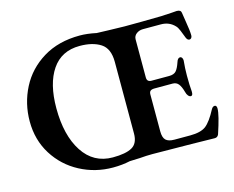

<svg xmlns="http://www.w3.org/2000/svg" viewBox="-96 -803 1164 956"><g transform="rotate(-15 486.5 -325.0)"><path d="M954 -135Q954 -103 923 -10Q917 4 903 4L783 2Q655 0 582 0Q550 0 517 3Q483 5 464 5Q424 14 376 14Q285 14 206.5 -27.5Q128 -69 81 -144Q34 -219 34 -315Q34 -407 75 -487Q116 -567 195.5 -615.5Q275 -664 385 -664Q423 -664 470 -654Q491 -654 531 -652Q585 -650 613 -650Q693 -650 803 -652Q834 -653 856.5 -655Q879 -657 883 -657Q904 -657 906 -642L913 -597Q922 -545 922 -521Q922 -513 918 -508Q914 -503 908 -503Q898 -503 892 -517Q884 -538 876.5 -556.5Q869 -575 861 -583Q833 -613 790 -613H697Q678 -613 663.5 -602Q649 -591 649 -573V-377Q649 -354 672 -354H763Q788 -354 799.5 -367Q811 -380 821 -410Q827 -430 840 -430Q845 -430 849 -424.5Q853 -419 853 -410Q849 -370 849 -333Q849 -282 852 -252V-247Q852 -229 842 -229Q835 -229 828.5 -236.5Q822 -244 819 -257Q811 -286 800 -299.5Q789 -313 770 -313H677Q662 -313 655.5 -307.5Q649 -302 649 -289V-99Q649 -67 662.5 -54Q676 -41 706 -41H788Q842 -41 869 -61Q896 -82 926 -139Q933 -152 944 -152Q954 -151 954 -135ZM388 -35Q455 -35 487.5 -53.5Q520 -72 520 -123V-492Q520 -561 479 -587.5Q438 -614 371 -614Q277 -614 228 -542Q179 -470 179 -344Q179 -204 234 -119.5Q289 -35 388 -35Z"/></g></svg>

Font: EB Garamond SemiBold
Style: Regular
Weight: 600
Designer: Georg Duffner and Octavio Pardo
Foundry: Georg Duffner
Version: Version 1.000